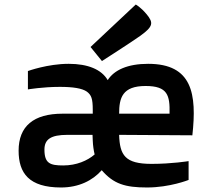

<svg xmlns="http://www.w3.org/2000/svg" viewBox="-20 -811 910 846"><path d="M62 -147C62 -47.9 107.9 15.1 249 15.1C327.1 15.1 388.2 -15.6 428.2 -61C480.5 -0.5 531.2 15.1 627.9 15.1C728 15.1 811 -18.1 811 -18.1V-101.1C811 -101.1 737.8 -88.9 647.9 -88.9C530.8 -88.9 507.8 -127 504.9 -216.8L827.6 -214.8C847.7 -397 827.6 -529.8 632.8 -529.8C542 -529.8 482.9 -502.4 454.6 -458C427.2 -504.9 367.7 -529.8 282.7 -529.8C189.9 -529.8 103 -498 103 -498V-417C103 -417 168 -428.2 243.7 -428.2C301.8 -428.2 341.8 -421.9 362.8 -407.2C382.8 -392.1 388.7 -376 388.7 -327.1V-310.1H255.9C127.9 -310.1 62 -254.9 62 -147ZM504.9 -310.1C504.9 -379.9 519 -432.1 621.6 -432.1C718.8 -432.1 729 -391.1 727.1 -310.1ZM175.8 -151.9C175.8 -196.8 203.6 -216.8 276.9 -216.8H387.7L388.7 -191.9C389.6 -169.4 392.6 -148.9 397 -130.4C365.2 -103 316.9 -82 258.8 -82C200.7 -82 175.8 -90.8 175.8 -151.9ZM429.2 -542C429.2 -542 564 -628.4 599.1 -653.8C655.8 -694.8 656.2 -710.9 627 -747.1C599.1 -780.8 578.1 -791 578.1 -791L378.9 -604Z"/></svg>

Font: Doppio One
Style: Regular
Weight: 400
Designer: Szymon Celej
Foundry: Sorkin Type Co
Version: Version 1.002